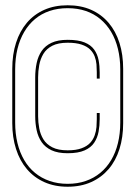

<svg xmlns="http://www.w3.org/2000/svg" viewBox="-20 -701 530 728"><path d="M236.5 7Q286.5 7 325.5 -10.5Q364.5 -28 391.8 -59.8Q419 -91.5 433 -136Q447 -180.5 447 -234V-440Q447 -494 433 -538.2Q419 -582.5 391.8 -614.5Q364.5 -646.5 325.5 -663.8Q286.5 -681 236.5 -681Q187 -681 148 -663.8Q109 -646.5 82 -614.8Q55 -583 40.8 -538.8Q26.5 -494.5 26.5 -440V-234Q26.5 -180.5 40.8 -136Q55 -91.5 82 -59.8Q109 -28 148 -10.5Q187 7 236.5 7ZM236.5 -4Q199.5 -4 168.2 -14.8Q137 -25.5 112.8 -45.5Q88.5 -65.5 71.8 -94Q55 -122.5 46.2 -158.5Q37.5 -194.5 37.5 -236.5V-437.5Q37.5 -479.5 46.2 -515.5Q55 -551.5 71.8 -580Q88.5 -608.5 112.8 -628.8Q137 -649 168.2 -659.5Q199.5 -670 236.5 -670Q274 -670 305 -659.5Q336 -649 360.2 -628.8Q384.5 -608.5 401.5 -580Q418.5 -551.5 427.2 -515.5Q436 -479.5 436 -437.5V-236.5Q436 -194.5 427.2 -158.5Q418.5 -122.5 401.5 -94Q384.5 -65.5 360.2 -45.5Q336 -25.5 305 -14.8Q274 -4 236.5 -4ZM236.5 -120Q276.5 -120 300.8 -130.8Q325 -141.5 337.2 -160Q349.5 -178.5 353.8 -201.8Q358 -225 358 -249.5V-272.5H347V-249Q347 -235.5 345.8 -219.5Q344.5 -203.5 339 -187.8Q333.5 -172 321.8 -159.2Q310 -146.5 289.2 -138.8Q268.5 -131 236.5 -131Q200.5 -131 178.2 -142.5Q156 -154 144.5 -172.8Q133 -191.5 128.8 -214.5Q124.5 -237.5 124.5 -260V-408Q124.5 -431 128.8 -454.2Q133 -477.5 144.5 -496.8Q156 -516 178.2 -527.5Q200.5 -539 236.5 -539Q268.5 -539 289.2 -532Q310 -525 321.8 -513.2Q333.5 -501.5 339 -487Q344.5 -472.5 345.8 -457Q347 -441.5 347 -427.5V-403H358V-426Q358 -451 353.8 -473.2Q349.5 -495.5 337 -513Q324.5 -530.5 300.5 -540.2Q276.5 -550 236.5 -550Q199.5 -550 175.5 -538.8Q151.5 -527.5 138 -507.8Q124.5 -488 119 -462Q113.5 -436 113.5 -407V-261.5Q113.5 -232.5 119 -207Q124.5 -181.5 138 -162Q151.5 -142.5 175.5 -131.2Q199.5 -120 236.5 -120Z"/></svg>

Font: Anybody Thin
Style: Regular
Weight: 100
Designer: Tyler Finck
Foundry: Etcetera Type Company
Version: Version 1.114;gftools[0.9.25]